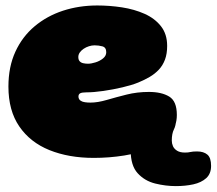

<svg xmlns="http://www.w3.org/2000/svg" viewBox="-20 -516 772 684"><path d="M314 46.5Q225 46.5 156.2 18.8Q87.5 -9 48.8 -65.5Q10 -122 10 -207.5Q10 -278 34.8 -331.8Q59.5 -385.5 103.2 -422.2Q147 -459 204.2 -477.8Q261.5 -496.5 326.5 -496.5Q370.5 -496.5 414.5 -489.8Q458.5 -483 495 -466.8Q531.5 -450.5 553.5 -422.5Q575.5 -394.5 575.5 -352.5Q575.5 -324.5 567.8 -303.8Q560 -283 546 -268Q532 -253 513.2 -242Q494.5 -231 472.5 -222Q450.5 -213 416.8 -205Q383 -197 348.2 -192Q313.5 -187 288 -187Q272.5 -187 266 -183.8Q259.5 -180.5 259.5 -172Q259.5 -167 261.8 -163Q264 -159 268.5 -156.5Q274 -153 282.8 -151.8Q291.5 -150.5 302.5 -150.5Q328 -150.5 360.5 -160Q393 -169.5 430.8 -179Q468.5 -188.5 510.5 -188.5Q555.5 -188.5 582.8 -172Q610 -155.5 610 -106.5Q610 -65.5 585 -36.2Q560 -7 517.8 11.2Q475.5 29.5 422.5 38Q369.5 46.5 314 46.5ZM293.5 -289Q305 -289 320.2 -293.8Q335.5 -298.5 347 -307.8Q358.5 -317 358.5 -330Q358.5 -347 345 -350.8Q331.5 -354.5 317 -354.5Q307 -354.5 296.8 -351.2Q286.5 -348 278 -342.2Q269.5 -336.5 264.2 -329Q259 -321.5 259 -313Q259 -303 263.8 -297.8Q268.5 -292.5 276.5 -290.8Q284.5 -289 293.5 -289ZM606.5 147Q570 147 532.8 137.8Q495.5 128.5 470.5 101.2Q445.5 74 445.5 19.5Q445.5 0 453 -27.5Q460.5 -55 477 -80.5Q493.5 -105.5 510.8 -117.8Q528 -130 554.5 -130Q584.5 -130 595.8 -117.8Q607 -105.5 607 -89.5Q607 -69.5 599.5 -54.8Q592 -40 592 -15Q592 -5 596.2 4.8Q600.5 14.5 611 21Q621.5 27.5 639 27.5Q650.5 27.5 658.5 25.5Q666.5 23.5 682 23.5Q705.5 23.5 718.8 34.8Q732 46 732 75Q732 103 714.5 118.8Q697 134.5 668.5 140.8Q640 147 606.5 147Z"/></svg>

Font: Gluten Black
Style: Regular
Weight: 900
Designer: Tyler Finck
Foundry: Etcetera Type Company
Version: Version 1.300